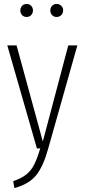

<svg xmlns="http://www.w3.org/2000/svg" viewBox="-20 -752 429 973"><path d="M224 2Q199 92 163 136.5Q127 181 53 201L47 166Q89 152 113.5 132Q138 112 153 82.5Q168 53 184 0H167L17 -522H64L197 -35L326 -522H372ZM147 -699Q147 -685 138 -675.5Q129 -666 115 -666Q101 -666 92 -675.5Q83 -685 83 -699Q83 -713 92 -722.5Q101 -732 115 -732Q129 -732 138 -722.5Q147 -713 147 -699ZM300 -699Q300 -685 290.5 -675.5Q281 -666 267 -666Q253 -666 244 -675.5Q235 -685 235 -699Q235 -713 244 -722.5Q253 -732 267 -732Q281 -732 290.5 -722.5Q300 -713 300 -699Z"/></svg>

Font: Fira Sans Extra Condensed ExtraLight
Style: Regular
Weight: 275
Width: 1
Designer: Carrois Corporate & Edenspiekermann AG
Foundry: Carrois Corporate GbR & Edenspiekermann AG
Version: Version 4.203